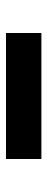

<svg xmlns="http://www.w3.org/2000/svg" viewBox="221 -1007 158 640"><g transform="rotate(-90 300.0 -687.0)"><path d="M90 -746H510V-628H90Z"/></g></svg>

Font: CMG Sans Black
Style: Regular
Weight: 900
Designer: Julieta Ulanovsky
Foundry: Julieta Ulanovsky
Version: Version 7.200